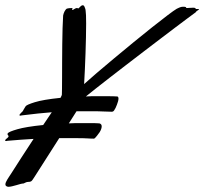

<svg xmlns="http://www.w3.org/2000/svg" viewBox="-37 -717 789 742"><path d="M191.9 -183.1 96.2 -33.2Q91.8 -26.4 89.1 -22.5Q86.4 -18.6 84 -16.8Q81.5 -15.1 79.1 -14.6Q76.7 -14.2 73.2 -14.2Q66.4 -14.2 60.5 -11Q54.7 -7.8 53.2 -7.8Q48.8 -7.8 41.7 -5.9Q34.7 -3.9 26.4 -1.5Q18.1 1 9.8 2.9Q1.5 4.9 -4.9 4.9Q-7.8 4.9 -12 2.7Q-16.1 0.5 -16.1 -4.9Q-16.1 -8.8 -13.7 -13.9Q-11.2 -19 -8.1 -24.4Q-4.9 -29.8 -1 -35.4Q2.9 -41 5.9 -45.9Q21 -70.3 44.4 -106Q67.9 -141.6 92.8 -180.2Q67.4 -178.7 43 -177Q18.6 -175.3 -7.8 -172.9Q-9.3 -172.9 -10.7 -172.4Q-12.2 -171.9 -13.2 -171.9Q-17.1 -171.9 -17.1 -173.8Q-17.1 -175.8 -16.1 -176.8Q-14.6 -179.2 -9.3 -183.1Q-3.9 -187 -3.9 -190.9Q-3.9 -192.4 -5.9 -194.1Q-7.8 -195.8 -7.8 -198.2Q-7.8 -199.2 -7.8 -200.2Q-7.8 -201.2 -6.8 -202.1Q-2.9 -208 30 -217.5Q63 -227.1 129.9 -233.9L163.1 -283.2Q136.7 -281.2 109.6 -278.3Q82.5 -275.4 46.9 -271Q45.4 -271 44.2 -270.5Q43 -270 42 -270Q38.1 -270 38.1 -272Q38.1 -272.9 38.6 -273.4Q39.1 -273.9 39.1 -274.9Q40.5 -277.3 44.4 -280.8Q48.3 -284.2 50.8 -287.1Q53.2 -291 55.7 -295.9Q58.1 -300.8 62 -306.2Q65.4 -312 97.4 -322Q129.4 -332 196.8 -338.9Q202.1 -348.6 202.1 -351.1Q202.6 -355 202.6 -373.8Q202.6 -392.6 202.9 -419.9Q203.1 -447.3 203.1 -480.2Q203.1 -513.2 203.6 -545.9Q204.1 -578.6 204.8 -607.9Q205.6 -637.2 207 -657.2Q207.5 -660.6 209 -664.8Q210.4 -668.9 212.4 -672.9Q214.4 -676.8 216.6 -679.4Q218.8 -682.1 220.2 -683.1Q222.2 -683.6 225.1 -684.6Q227.5 -685.1 231.9 -685.5Q236.3 -686 243.2 -686Q240.7 -678.2 243.2 -678.2Q244.6 -678.2 247.8 -680.7Q251 -683.1 253.9 -684.1Q255.4 -685.1 257.1 -685.5Q258.8 -686 261.2 -686Q262.7 -686 263.4 -685.1Q264.2 -684.1 265.1 -684.1Q266.1 -684.1 267.6 -685.8Q269 -687.5 274.9 -692.9Q278.8 -696.8 283.2 -696.8Q288.6 -696.8 292 -684.1Q293.5 -682.6 293.2 -680.4Q293 -678.2 293.9 -675.8Q294.9 -670.4 295.4 -657.5Q295.9 -644.5 295.9 -626Q295.9 -602.5 295.2 -572.5Q294.4 -542.5 293.5 -511Q292.5 -479.5 291 -448.5Q289.6 -417.5 288.1 -392.1Q306.2 -408.7 336.7 -434.8Q367.2 -460.9 403.6 -491.2Q439.9 -521.5 478.3 -553Q516.6 -584.5 550.5 -611.3Q584.5 -638.2 609.9 -657.5Q635.3 -676.8 646 -683.1Q651.9 -686 655.5 -687.5Q659.2 -689 661.6 -689.7Q664.1 -690.4 666.3 -690.7Q668.5 -690.9 670.9 -690.9Q678.7 -690.9 680.4 -689.9Q682.1 -689 682.1 -688Q682.1 -687 682.6 -686.5Q683.1 -686 686 -686Q689.9 -686 694.8 -686.5Q699.7 -687 705.1 -687Q707.5 -687 712.9 -687Q718.3 -687 719.2 -684.1L717.8 -683.1Q717.8 -682.1 730 -682.1Q731.9 -682.1 731.9 -681.2Q731.9 -679.2 724.1 -674.8Q722.2 -673.8 721.9 -673.1Q721.7 -672.4 720.9 -671.4Q720.2 -670.4 718.3 -668.7Q716.3 -667 711.9 -664.1Q705.1 -659.2 686.5 -645.3Q668 -631.3 641.6 -611.6Q615.2 -591.8 583.3 -567.4Q551.3 -543 517.3 -517.1Q483.4 -491.2 449.7 -465.3Q416 -439.5 386.2 -416.3Q356.4 -393.1 332.5 -374.3Q308.6 -355.5 294.9 -344.2Q305.7 -345.2 316.9 -345.2Q328.1 -345.2 340.8 -345.2Q347.7 -345.2 357.4 -345.2Q367.2 -345.2 377.9 -345.2Q388.7 -345.2 398.7 -345Q408.7 -344.7 416 -344.2Q418.5 -344.2 419.7 -341.6Q420.9 -338.9 420.9 -335.9Q420.9 -331.5 419.2 -325.4Q417.5 -319.3 415 -312.7Q412.6 -306.2 409.7 -300Q406.7 -293.9 403.8 -290Q400.4 -285.2 395 -285.2Q384.3 -285.2 365 -286.1Q345.7 -287.1 317.9 -287.1H258.8L229 -240.2Q241.7 -241.2 254.9 -241.2Q268.1 -241.2 282.2 -241.2Q288.6 -241.2 296.9 -241.2Q305.2 -241.2 314 -241.2Q322.8 -241.2 331.3 -241Q339.8 -240.7 347.2 -240.2Q356 -237.8 356 -229Q356 -218.8 348.1 -206.1Q347.2 -205.1 344.2 -200.9Q341.3 -196.8 337.9 -192.4Q334.5 -188 331.1 -184.6Q327.6 -181.2 326.2 -181.2Q320.8 -181.2 314.9 -181.4Q309.1 -181.6 301.3 -182.1Q293.5 -182.6 283 -182.9Q272.5 -183.1 258.8 -183.1Z"/></svg>

Font: Oregano
Style: Italic
Weight: 400
Italic angle: -12°
Designer: Astigmatic (AOETI)
Foundry: Astigmatic (AOETI)
Version: Version 1.000